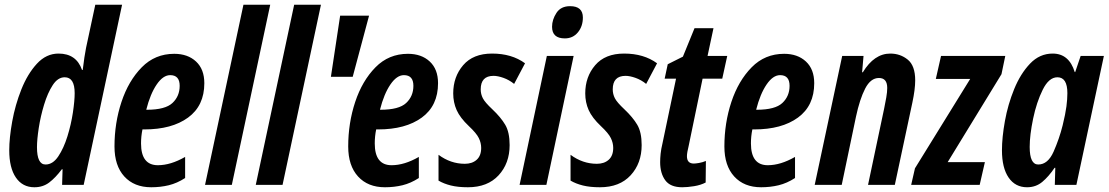

<svg xmlns="http://www.w3.org/2000/svg" viewBox="-20 -780 4677 810"><path d="M136 -159Q136 -191 143.5 -240Q151 -289 166 -338.5Q181 -388 202.5 -421Q224 -454 253 -454Q295 -454 295 -387Q295 -355 287.5 -305Q280 -255 264.5 -205Q249 -155 226 -120.5Q203 -86 172 -86Q136 -86 136 -159ZM241 -66H244L242 0H333L495 -760H382L343 -578Q336 -543 329 -485H326Q302 -554 227 -554Q175 -554 135.5 -511Q96 -468 70 -402.5Q44 -337 31.5 -267.5Q19 -198 19 -146Q19 -72 47 -31Q75 10 125 10Q161 10 187.5 -10Q214 -30 241 -66Z M761 -29V-118Q700 -83 646 -83Q575 -83 575 -175Q575 -205 581 -234H589Q705 -234 773.5 -284Q842 -334 842 -429Q842 -488 807 -520.5Q772 -553 715 -553Q634 -553 578 -496Q522 -439 492.5 -350Q463 -261 463 -162Q463 -81 504.5 -35.5Q546 10 618 10Q657 10 692 1.5Q727 -7 761 -29ZM698 -463Q738 -463 738 -418Q738 -374 707.5 -345.5Q677 -317 600 -317H597Q614 -384 641 -423.5Q668 -463 698 -463Z M958 0 1120 -760H1007L845 0Z M1172 0 1334 -760H1221L1059 0Z M1468 -456 1537 -714H1415L1376 -456Z M1747 -29V-118Q1686 -83 1632 -83Q1561 -83 1561 -175Q1561 -205 1567 -234H1575Q1691 -234 1759.5 -284Q1828 -334 1828 -429Q1828 -488 1793 -520.5Q1758 -553 1701 -553Q1620 -553 1564 -496Q1508 -439 1478.5 -350Q1449 -261 1449 -162Q1449 -81 1490.5 -35.5Q1532 10 1604 10Q1643 10 1678 1.5Q1713 -7 1747 -29ZM1684 -463Q1724 -463 1724 -418Q1724 -374 1693.5 -345.5Q1663 -317 1586 -317H1583Q1600 -384 1627 -423.5Q1654 -463 1684 -463Z M2130 -168Q2130 -222 2111.5 -253.5Q2093 -285 2057 -319Q2026 -348 2017 -365.5Q2008 -383 2008 -403Q2008 -460 2062 -460Q2080 -460 2104 -451.5Q2128 -443 2149 -426L2195 -513Q2139 -554 2056 -554Q1976 -554 1934 -505Q1892 -456 1892 -386Q1892 -348 1906.5 -315.5Q1921 -283 1958 -248Q1990 -218 2000 -197.5Q2010 -177 2010 -156Q2010 -123 1991 -106Q1972 -89 1941 -89Q1881 -89 1830 -127V-18Q1852 -5 1882 2.5Q1912 10 1954 10Q2037 10 2083.5 -40.5Q2130 -91 2130 -168Z M2439 -706Q2439 -754 2385 -754Q2346 -754 2327.5 -725.5Q2309 -697 2309 -667Q2309 -618 2363 -618Q2397 -618 2418 -643.5Q2439 -669 2439 -706ZM2285 0 2400 -544H2287L2172 0Z M2687 -168Q2687 -222 2668.5 -253.5Q2650 -285 2614 -319Q2583 -348 2574 -365.5Q2565 -383 2565 -403Q2565 -460 2619 -460Q2637 -460 2661 -451.5Q2685 -443 2706 -426L2752 -513Q2696 -554 2613 -554Q2533 -554 2491 -505Q2449 -456 2449 -386Q2449 -348 2463.5 -315.5Q2478 -283 2515 -248Q2547 -218 2557 -197.5Q2567 -177 2567 -156Q2567 -123 2548 -106Q2529 -89 2498 -89Q2438 -89 2387 -127V-18Q2409 -5 2439 2.5Q2469 10 2511 10Q2594 10 2640.5 -40.5Q2687 -91 2687 -168Z M2957 -10 2958 -101Q2944 -95 2929 -92.5Q2914 -90 2907 -90Q2878 -90 2878 -121Q2878 -129 2880 -140Q2882 -151 2885 -163L2944 -448H3027L3048 -544H2965L2990 -661H2910L2861 -541L2797 -509L2784 -448H2832L2775 -176Q2769 -151 2767 -131.5Q2765 -112 2765 -96Q2765 -49 2786.5 -19.5Q2808 10 2858 10Q2880 10 2908 5.5Q2936 1 2957 -10Z M3334 -29V-118Q3273 -83 3219 -83Q3148 -83 3148 -175Q3148 -205 3154 -234H3162Q3278 -234 3346.5 -284Q3415 -334 3415 -429Q3415 -488 3380 -520.5Q3345 -553 3288 -553Q3207 -553 3151 -496Q3095 -439 3065.5 -350Q3036 -261 3036 -162Q3036 -81 3077.5 -35.5Q3119 10 3191 10Q3230 10 3265 1.5Q3300 -7 3334 -29ZM3271 -463Q3311 -463 3311 -418Q3311 -374 3280.5 -345.5Q3250 -317 3173 -317H3170Q3187 -384 3214 -423.5Q3241 -463 3271 -463Z M3531 0 3591 -287Q3607 -362 3630 -406.5Q3653 -451 3688 -451Q3723 -451 3723 -409Q3723 -392 3719 -369Q3715 -346 3710 -322L3642 0H3755L3829 -347Q3841 -403 3841 -441Q3841 -503 3809.5 -528.5Q3778 -554 3736 -554Q3668 -554 3620 -475H3617L3623 -544H3533L3417 0Z M4113 0 4135 -96H3978L4205 -467L4221 -544H3950L3928 -447H4073L3840 -70L3824 0Z M4324 -160Q4324 -210 4338.5 -279.5Q4353 -349 4379 -401.5Q4405 -454 4441 -454Q4483 -454 4483 -387Q4483 -362 4479 -331Q4475 -300 4463 -251Q4449 -195 4425 -140.5Q4401 -86 4360 -86Q4324 -86 4324 -160ZM4429 -72H4432L4430 0H4521L4637 -544H4539L4516 -476H4514Q4490 -554 4421 -554Q4366 -554 4325.5 -511.5Q4285 -469 4258.5 -404Q4232 -339 4219.5 -269.5Q4207 -200 4207 -146Q4207 -72 4235 -31Q4263 10 4313 10Q4350 10 4377 -12.5Q4404 -35 4429 -72Z"/></svg>

Font: Noto Sans Display Condensed
Style: Bold Italic
Weight: 700
Width: 3
Designer: Monotype Design team
Foundry: Monotype Imaging Inc.
Version: 1.000